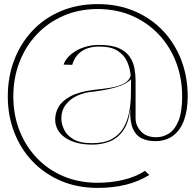

<svg xmlns="http://www.w3.org/2000/svg" viewBox="-20 -690 953 936"><path d="M456 226Q357 226 276.5 191.5Q196 157 138 96Q80 35 49 -46Q18 -127 18 -220Q18 -315 49 -396.5Q80 -478 137.5 -539.5Q195 -601 276 -635.5Q357 -670 456 -670Q555 -670 636 -635.5Q717 -601 775 -539.5Q833 -478 864 -396.5Q895 -315 895 -220Q895 -154 877.5 -105Q860 -56 824.5 -29Q789 -2 736 -2Q698 -2 670 -16Q642 -30 627.5 -63.5Q613 -97 615 -157Q607 -91 580.5 -53.5Q554 -16 515 -0.5Q476 15 430 15Q348 15 298.5 -18.5Q249 -52 249 -108Q249 -139 265.5 -168.5Q282 -198 323.5 -220.5Q365 -243 438 -252Q481 -256 519.5 -262.5Q558 -269 584.5 -283Q611 -297 617 -322Q614 -357 600 -389Q586 -421 554 -442Q522 -463 464 -463Q434 -463 411.5 -456Q389 -449 373 -436.5Q357 -424 347 -408Q337 -392 332 -374L290 -375Q296 -394 311.5 -411Q327 -428 349.5 -441.5Q372 -455 401 -463Q430 -471 464 -471Q524 -471 559.5 -455Q595 -439 612.5 -413Q630 -387 635.5 -356.5Q641 -326 641 -296V-114Q641 -77 667.5 -49Q694 -21 742 -21Q775 -21 804 -39.5Q833 -58 850.5 -101.5Q868 -145 868 -220Q868 -310 838 -387.5Q808 -465 753 -523Q698 -581 622.5 -613.5Q547 -646 456 -646Q366 -646 290.5 -613.5Q215 -581 160 -523Q105 -465 75 -387.5Q45 -310 45 -220Q45 -130 75 -53.5Q105 23 160 80.5Q215 138 290 169.5Q365 201 456 201Q520 201 580 187Q640 173 687 143L708 163Q656 195 593.5 210.5Q531 226 456 226ZM428 8Q487 8 523.5 -11.5Q560 -31 580 -64Q600 -97 608.5 -137.5Q617 -178 618 -221Q619 -264 619 -304Q595 -279 547 -265Q499 -251 434 -243Q393 -240 357.5 -224Q322 -208 300.5 -179.5Q279 -151 279 -112Q279 -88 291.5 -60Q304 -32 336.5 -12Q369 8 428 8Z"/></svg>

Font: Panamera Thin
Style: Regular
Weight: 100
Designer: Bastien Sozeau
Foundry: NBR — Bastien Sozeau
Version: Version 3.003;gftools[0.9.33]